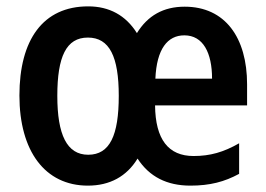

<svg xmlns="http://www.w3.org/2000/svg" viewBox="-20 -573 835 603"><path d="M560 -552C493 -552 444 -524 410 -469C375 -525 323 -553 257 -553C115 -553 41 -448 41 -273C41 -99 121 10 256 10C325 10 378 -19 412 -75C449 -18 504 10 578 10C639 10 685 -2 731 -27V-123C682 -95 640 -83 588 -83C509 -83 468 -135 467 -242H756V-308C756 -455 687 -552 560 -552ZM559 -462C618 -462 646 -407 646 -326H468C472 -419 506 -462 559 -462ZM256 -455C324 -455 353 -395 353 -272C353 -148 325 -87 257 -87C190 -87 160 -150 160 -272C160 -395 188 -455 256 -455Z"/></svg>

Font: Noto Sans Arabic UI Cn SmBd
Style: Regular
Weight: 600
Width: 3
Designer: Monotype Design Team, Nadine Chahine and Nizar Qandah
Foundry: Monotype Imaging Inc.
Version: Version 2.010